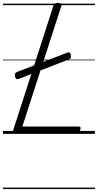

<svg xmlns="http://www.w3.org/2000/svg" viewBox="-20 -910 665 1305"><path d="M90 0Q61 0 69 -23L343 -871Q346 -881 352.5 -885.5Q359 -890 374 -890Q389 -890 395 -885.5Q401 -881 397 -870L132 -50H514Q525 -50 527 -44Q529 -38 525 -25Q522 -12 515.5 -6Q509 0 499 0ZM108 -374Q96 -370 90.5 -374Q85 -378 82 -390Q80 -401 82.5 -408.5Q85 -416 96 -421L437 -552Q448 -557 453 -553Q458 -549 461 -539Q468 -515 450 -507ZM0 365H625V375H0ZM0 -20H625V0H0ZM0 -505H625V-500H0ZM0 -885H625V-875H0Z"/></svg>

Font: Playwrite DK Uloopet Guides
Style: Regular
Weight: 400
Designer: Veronika Burian, José Scaglione
Foundry: TypeTogether
Version: Version 1.003